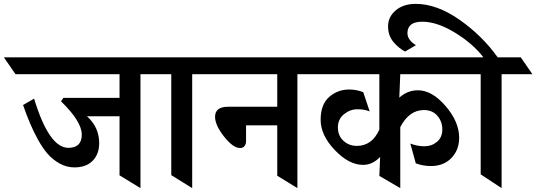

<svg xmlns="http://www.w3.org/2000/svg" viewBox="-100 -971 2768 991"><path d="M517 -371H349Q412 -314 412 -232Q412 -176 378.5 -141.5Q345 -107 284 -107Q244 -107 208 -127Q172 -147 145.5 -177.5Q119 -208 94 -254Q54 -327 19 -429L76 -462Q153 -208 253 -208Q322 -208 322 -276Q322 -344 215 -448L227 -466H517V-588H-20L-80 -675H725L785 -588H625V0L517 -66Z M892 -588V0L784 -67V-588H682L635 -675H991L1038 -588Z M1331 -324H1170V-242Q1170 -227 1162 -217Q1154 -207 1139 -207Q1103 -207 1056.5 -266Q1010 -325 1010 -368Q1010 -420 1077 -420H1331V-588H951L891 -675H1534L1594 -588H1435V0L1331 -64Z M1774 -120Q1701 -120 1628 -196.5Q1555 -273 1555 -352.5Q1555 -432 1599 -470.5Q1643 -509 1702 -509Q1741 -509 1775 -495L1808 -396Q1782 -407 1744.5 -407Q1707 -407 1675.5 -381.5Q1644 -356 1644 -313.5Q1644 -271 1672.5 -244.5Q1701 -218 1742 -218Q1820 -218 1858 -302V-588H1494L1434 -675H2322L2382 -588H1966Q1964 -558 1961 -467Q2003 -505 2057 -505Q2130 -505 2200 -423.5Q2270 -342 2270 -260Q2270 -197 2230 -155.5Q2190 -114 2124 -114Q2083 -114 2046 -128L2018 -230Q2054 -216 2091 -216Q2128 -216 2155.5 -239Q2183 -262 2183 -303Q2183 -344 2157.5 -373.5Q2132 -403 2088 -403Q2012 -403 1966 -315V0L1858 -63L1862 -161Q1823 -120 1774 -120Z M2489 -588V0L2381 -71V-588H2282L2222 -675H2395Q2342 -745 2249 -802Q2156 -859 2079.5 -859Q2003 -859 2003 -800Q2003 -780 2016.5 -763.5Q2030 -747 2047 -738L1991 -705Q1959 -721 1931 -754Q1903 -787 1903 -835.5Q1903 -884 1942.5 -917.5Q1982 -951 2046 -951Q2154 -951 2271 -869.5Q2388 -788 2469 -675H2588L2648 -588Z"/></svg>

Font: Halant SemiBold
Style: Regular
Weight: 600
Designer: Hitesh Malaviya (Devanagari), Satya Rajpurohit (Latin)
Foundry: Indian Type Foundry
Version: Version 1.101;PS 1.0;hotconv 1.0.78;makeotf.lib2.5.61930; tt